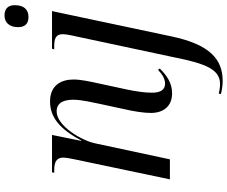

<svg xmlns="http://www.w3.org/2000/svg" viewBox="-100 -692 1032 873"><g transform="rotate(-90 416.5 -256.0)"><path d="M775 -643C804 -643 829 -658 829 -706C829 -740 808 -752 782 -752C752 -752 729 -732 729 -690C729 -656 748 -643 775 -643ZM428 10C477 10 511 -16 541 -46L535 -54C513 -33 493 -22 472 -22C444 -22 431 -43 431 -82C431 -115 437 -154 445 -193L473 -323C481 -360 491 -404 491 -438C491 -494 465 -545 391 -545C319 -545 265 -500 214 -403H212L239 -536H69L67 -526H77C113 -526 136 -518 136 -484C136 -476 133 -457 129 -438L37 0H128L201 -341C213 -399 279 -515 346 -515C393 -515 399 -469 399 -439C399 -399 385 -344 380 -318L358 -216C345 -160 339 -118 339 -86C339 -29 370 10 428 10ZM484 240C582 240 650 183 687 7L802 -536H631L628 -526H641C677 -526 697 -519 697 -487C697 -476 695 -464 692 -450L592 19C562 171 534 228 470 228C456 228 437 225 427 222L425 232C440 236 462 240 484 240Z"/></g></svg>

Font: Noto Serif Display SemiCondensed
Style: Italic
Weight: 400
Width: 4
Italic angle: -12°
Designer: Monotype Design Team
Foundry: Monotype Imaging Inc.
Version: Version 2.009